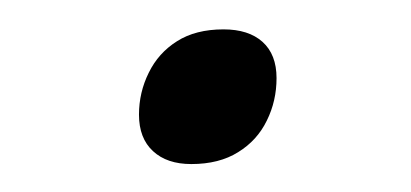

<svg xmlns="http://www.w3.org/2000/svg" viewBox="-20 -318 287 134"><path d="M136 -297.5Q153.5 -297.5 163.2 -288.8Q173 -280 173 -263.5Q173 -247.5 166.2 -233.8Q159.5 -220 146.2 -211.8Q133 -203.5 113.5 -203.5Q96.5 -203.5 86.8 -212.5Q77 -221.5 77 -238Q77 -253.5 83.8 -267.2Q90.5 -281 103.5 -289.2Q116.5 -297.5 136 -297.5Z"/></svg>

Font: Newsreader 9pt ExtraLight
Style: Italic
Weight: 250
Italic angle: -17°
Designer: Hugues Gentile
Foundry: Production Type
Version: Version 1.003